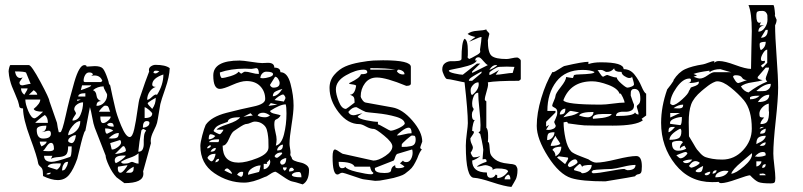

<svg xmlns="http://www.w3.org/2000/svg" viewBox="-20 -716 3172 758"><path d="M471 7 440 -16Q423 -34 410 -62Q397 -90 397 -102Q397 -103 354 -212Q349 -225 344 -253Q339 -281 335 -293L317 -200Q313 -198 306.5 -175Q300 -152 293.5 -123.5Q287 -95 285 -89Q270 -47 253 -26Q236 -5 208 -5Q183 -5 150 -21L149 -39Q148 -51 140.5 -57Q133 -63 131 -70Q127 -97 99 -172Q71 -247 71 -288Q64 -288 60.5 -290Q57 -292 56.5 -294.5Q56 -297 54.5 -304Q53 -311 51 -317Q47 -328 39 -346.5Q31 -365 27 -375Q23 -385 19 -401Q15 -417 14 -434Q14 -440 16.5 -449.5Q19 -459 21 -459H94Q104 -459 139.5 -393Q175 -327 175 -317L205 -231Q205 -229 208 -212L212 -194H218Q225 -194 239.5 -260Q254 -326 273.5 -392.5Q293 -459 313 -459Q322 -459 322 -453Q348 -455 354 -455Q378 -455 386.5 -445Q395 -435 406 -402Q408 -396 409 -392Q409 -385 415 -379Q416 -373 424 -336.5Q432 -300 434 -293Q440 -264 458.5 -219.5Q477 -175 492 -175Q503 -175 510 -206.5Q517 -238 522.5 -279Q528 -320 532 -330Q555 -399 569 -434Q568 -436 568 -440Q568 -449 576.5 -454.5Q585 -460 594 -460Q633 -460 650 -447Q649 -413 632.5 -366Q616 -319 613 -305Q611 -295 607 -269.5Q603 -244 600 -231Q598 -222 586.5 -199Q575 -176 575 -161Q575 -154 576 -151L545 -39Q546 -36 546 -30Q546 7 471 7ZM178 -34Q168 -34 162 -28H165L168 -27Q178 -27 181 -34ZM445 -52Q445 -34 456 -34Q462 -34 472.5 -47Q483 -60 483 -64L446 -58Q445 -53 445 -52ZM508 -58Q488 -48 477 -34Q479 -34 483 -34Q487 -34 488.5 -34Q490 -34 493 -34Q496 -34 497.5 -34.5Q499 -35 501 -36Q503 -37 503.5 -38Q504 -39 505.5 -41Q507 -43 507 -45.5Q507 -48 507.5 -51Q508 -54 508 -58ZM168 -58Q168 -57 205 -46Q220 -57 220 -71H205Q172 -71 168 -58ZM246 -77Q242 -77 238.5 -75Q235 -73 233 -70Q231 -67 229 -63Q227 -59 226.5 -55.5Q226 -52 225.5 -49Q225 -46 225 -44V-43Q230 -43 233.5 -45Q237 -47 239.5 -52Q242 -57 243.5 -59Q245 -61 247 -68.5Q249 -76 249 -77ZM433 -83Q433 -74 440 -70H434Q462 -83 477 -101Q476 -101 472 -102H468Q433 -102 433 -83ZM458 -77Q459 -70 471 -70Q484 -70 491 -73.5Q498 -77 501 -77Q504 -77 511.5 -73.5Q519 -70 527 -70V-111Q514 -100 492.5 -93Q471 -86 458 -77ZM154 -101Q154 -77 184 -77Q201 -77 255 -96Q263 -96 263 -138H249Q249 -112 240 -104.5Q231 -97 211.5 -96Q192 -95 181 -89L187 -101ZM468 -139 464 -138 434 -108Q440 -108 456 -111.5Q472 -115 477 -120Q477 -126 475 -130.5Q473 -135 471 -137.5Q469 -140 468 -139ZM181 -152Q173 -152 163.5 -137.5Q154 -123 150 -120Q154 -120 161 -119.5Q168 -119 172 -119Q193 -119 193 -129Q193 -152 181 -152ZM538 -200Q529 -151 527 -126L526 -117Q539 -117 543.5 -127Q548 -137 547.5 -150Q547 -163 548.5 -178Q550 -193 557 -200Q557 -201 552 -204Q547 -207 545 -207Q544 -207 541 -204.5Q538 -202 538 -200ZM415 -151 421 -126Q429 -124 443.5 -134Q458 -144 458 -154Q457 -163 453 -163ZM137 -157Q137 -149 144 -138Q164 -148 164 -157ZM249 -160Q249 -154 262 -151Q275 -151 280 -182H276Q269 -182 259 -175Q249 -168 249 -160ZM125 -204Q125 -169 150 -169Q181 -169 181 -188Q181 -200 172 -200Q167 -200 157.5 -197Q148 -194 138 -194Q163 -194 163 -220Q125 -220 125 -204ZM449 -191Q430 -191 409 -170Q410 -170 415 -169.5Q420 -169 421 -169Q436 -169 442.5 -173Q449 -177 449 -191ZM297 -238Q282 -238 265.5 -217.5Q249 -197 249 -182Q270 -187 283.5 -202Q297 -217 297 -238ZM395 -209Q395 -188 403 -188L427 -200Q419 -209 395 -209ZM403 -225Q405 -216 429 -216Q429 -231 417 -231Q409 -231 403 -225ZM559 -238Q544 -238 544 -212Q553 -212 561.5 -217Q570 -222 570 -231Q570 -238 559 -238ZM157 -262Q147 -256 133.5 -244.5Q120 -233 119 -231H169Q169 -253 157 -262ZM376 -256Q376 -230 387 -230Q395 -230 406 -239Q417 -248 417 -256ZM280 -268Q280 -266 273 -256.5Q266 -247 266 -240Q288 -240 298 -263.5Q308 -287 308 -312Q296 -312 284.5 -304Q273 -296 273 -284Q273 -282 276.5 -276.5Q280 -271 280 -268ZM80 -323Q80 -305 92 -277Q104 -249 116 -249Q124 -249 150 -275Q117 -275 113 -286Q139 -307 139 -323ZM551 -293V-250Q581 -250 581 -268Q579 -273 568.5 -282Q558 -291 551 -293ZM395 -299Q390 -299 380.5 -288.5Q371 -278 371 -275H415Q413 -278 411 -285.5Q409 -293 406 -296Q403 -299 395 -299ZM563 -308Q563 -304 581 -286Q595 -305 595 -330Q594 -330 578.5 -320.5Q563 -311 563 -308ZM379 -317Q361 -317 361 -298Q379 -298 391 -311Q403 -324 403 -342Q403 -345 396 -356.5Q389 -368 389 -375Q365 -375 347 -360Q359 -356 361 -339Q363 -322 379 -317ZM285 -323V-317L299 -323ZM595 -373Q580 -368 570.5 -353.5Q561 -339 561 -322Q568 -322 579 -332.5Q590 -343 596 -343L598 -342Q599 -342 600 -342Q625 -381 625 -422Q581 -407 581 -382Q581 -373 595 -373ZM317 -348Q289 -348 289 -335H317ZM63 -367Q63 -352 76 -342Q89 -362 89 -367ZM113 -360 94 -342H127Q127 -350 113 -360ZM304 -379 299 -360Q302 -361 313.5 -365Q325 -369 332.5 -372.5Q340 -376 340 -379ZM57 -389Q57 -379 69 -379Q71 -379 83.5 -382Q96 -385 101 -385L83 -429Q79 -434 39 -434Q44 -408 60 -408Q62 -408 70 -410Q68 -409 63 -401Q58 -393 57 -392ZM310 -397Q310 -392 317 -392H379L384 -397Q376 -418 353 -418Q344 -418 340 -416L347 -422Q345 -430 332 -430Q322 -430 316 -419.5Q310 -409 310 -397ZM609 -435Q601 -437 595 -437Q586 -437 586 -428Q592 -426 593 -426Q600 -426 609 -435Z M1068 -38Q1060 -38 1045.5 -28Q1031 -18 1027 -18Q977 5 944 5Q881 5 826 -32.5Q771 -70 771 -140Q771 -153 778.5 -181.5Q786 -210 792 -223Q814 -255 874 -270.5Q934 -286 980.5 -295.5Q1027 -305 1027 -325Q1027 -355 1007.5 -375.5Q988 -396 953 -396Q931 -396 896.5 -380.5Q862 -365 848 -365Q822 -365 822 -418Q822 -477 926 -477Q939 -477 971 -472Q1003 -467 1015 -467Q1018 -467 1026 -467.5Q1034 -468 1038 -468Q1063 -468 1063 -449Q1087 -449 1087 -431Q1115 -431 1127 -385Q1139 -339 1139 -299Q1139 -273 1131 -223Q1123 -173 1123 -148Q1123 -142 1125 -130.5Q1127 -119 1127 -113Q1127 -112 1126.5 -109Q1126 -106 1126 -104Q1131 -94 1132 -93Q1132 -86 1142.5 -81.5Q1153 -77 1166 -74.5Q1179 -72 1189.5 -64.5Q1200 -57 1200 -45Q1200 -2 1175 12Q1144 2 1132 0Q1122 -2 1096 -20Q1070 -38 1068 -38ZM916 -26Q929 -18 931 -18Q940 -18 940 -37L935 -38Q923 -38 916 -26ZM1132 -26Q1132 -16 1170 -16Q1170 -37 1160 -37Q1138 -37 1132 -26ZM1009 -63Q993 -63 976 -52.5Q959 -42 959 -26L1002 -37Q1004 -37 1009 -63ZM866 -43Q868 -42 875 -38.5Q882 -35 887.5 -32.5Q893 -30 896 -30Q896 -35 888.5 -43Q881 -51 877 -51Q870 -51 866 -43ZM1132 -54Q1121 -54 1121 -39Q1138 -39 1141 -46Q1136 -54 1132 -54ZM1097 -55Q1097 -46 1104 -42Q1112 -47 1112 -55ZM1021 -69V-48Q1031 -48 1039 -57.5Q1047 -67 1047 -78L1046 -82Q1046 -86 1046 -87L1033 -74L1035 -69ZM1086 -75Q1086 -72 1088.5 -69Q1091 -66 1093 -66Q1110 -66 1110 -92Q1104 -92 1095 -87Q1086 -82 1086 -75ZM845 -89Q832 -89 830 -75Q845 -77 845 -89ZM859 -141Q859 -74 922 -74Q951 -74 995.5 -91.5Q1040 -109 1040 -134V-138Q1040 -156 1039.5 -165.5Q1039 -175 1036.5 -190.5Q1034 -206 1028.5 -214.5Q1023 -223 1012 -229.5Q1001 -236 985 -236Q980 -236 970 -231.5Q960 -227 956 -227Q949 -227 940.5 -222.5Q932 -218 919.5 -209.5Q907 -201 904 -199Q895 -194 884 -167.5Q873 -141 859 -141ZM799 -93Q800 -90 803.5 -86.5Q807 -83 810 -81Q813 -79 814 -79Q821 -79 826 -91Q831 -103 831 -109Q806 -109 799 -93ZM1064 -100Q1066 -93 1074 -93Q1076 -93 1085 -100.5Q1094 -108 1094 -111Q1094 -114 1090 -114Q1072 -114 1064 -100ZM832 -132Q818 -132 811 -117Q832 -117 832 -132ZM1097 -145Q1089 -145 1081.5 -137.5Q1074 -130 1074 -122Q1087 -122 1092 -127Q1097 -132 1097 -145ZM811 -143Q808 -143 803 -139Q798 -135 798 -133L799 -130Q802 -130 807 -133Q812 -136 812 -138V-140Q811 -142 811 -143ZM1063 -223Q1063 -212 1067.5 -194Q1072 -176 1072 -165Q1072 -154 1069 -141Q1091 -146 1101 -185Q1111 -224 1111 -268Q1111 -294 1108 -304Q1086 -304 1046 -278Q1048 -270 1066 -266.5Q1084 -263 1088 -260Q1084 -254 1080 -250.5Q1076 -247 1073 -246Q1070 -245 1067.5 -243Q1065 -241 1064 -236.5Q1063 -232 1063 -223ZM842 -155Q845 -158 845 -165Q845 -166 840 -166Q811 -166 805 -155ZM811 -186Q804 -186 804 -166Q819 -166 830 -179Q820 -186 811 -186ZM823 -199Q825 -196 835 -191Q845 -186 848 -186Q850 -186 856 -193.5Q862 -201 862 -204H835Q840 -213 879.5 -226Q919 -239 928 -253H924Q881 -253 879 -235Q874 -233 865 -230Q856 -227 851 -225Q846 -223 840 -219.5Q834 -216 830 -211Q826 -206 823 -199ZM997 -260Q1008 -253 1027 -253Q1036 -253 1046 -260Q1031 -271 1019 -271Q1002 -271 997 -260ZM969 -269 941 -255 978 -260ZM1049 -309 1040 -298 1075 -303ZM1064 -321 1101 -315 1102 -318Q1104 -321 1105.5 -324.5Q1107 -328 1107 -329Q1107 -333 1103.5 -338Q1100 -343 1098 -343Q1092 -343 1080.5 -335.5Q1069 -328 1064 -321ZM1095 -365Q1093 -364 1088.5 -363Q1084 -362 1082 -361Q1080 -360 1076 -358.5Q1072 -357 1070 -356Q1068 -355 1065 -353Q1062 -351 1060.5 -348.5Q1059 -346 1058 -343Q1057 -340 1057 -336Q1076 -336 1095 -365ZM1046 -381Q1046 -378 1050 -374Q1054 -370 1059 -370Q1084 -370 1084 -388Q1084 -395 1078.5 -404Q1073 -413 1066 -413ZM848 -430Q848 -415 855 -408Q866 -408 890.5 -415.5Q915 -423 922 -433L932 -425Q933 -425 938.5 -429Q944 -433 947 -433Q958 -433 973.5 -428.5Q989 -424 1002 -424Q1002 -447 991 -447Q989 -447 982.5 -445.5Q976 -444 973 -444Q954 -445 947 -445Q891 -445 848 -430ZM1031 -433Q1022 -433 1015 -425.5Q1008 -418 1008 -408Q1009 -408 1013 -407.5Q1017 -407 1018 -407Q1028 -407 1043 -411.5Q1058 -416 1058 -423Q1058 -433 1031 -433Z M1461 -2 1416 -8Q1411 -8 1374 -21Q1337 -34 1331 -34Q1326 -34 1321 -30.5Q1316 -27 1312 -27Q1293 -27 1293 -97Q1293 -126 1303 -126Q1310 -124 1321 -116Q1332 -108 1337 -108L1454 -82Q1474 -82 1501.5 -100.5Q1529 -119 1529 -138Q1529 -154 1496.5 -180.5Q1464 -207 1456 -207Q1442 -207 1425 -216.5Q1408 -226 1399 -226Q1353 -226 1317 -272.5Q1281 -319 1281 -369Q1281 -399 1300 -421Q1319 -443 1343 -453.5Q1367 -464 1401 -470Q1435 -476 1454 -477Q1473 -478 1492 -478Q1602 -478 1602 -452V-386Q1602 -377 1584 -377Q1504 -410 1468 -410Q1438 -410 1421 -387.5Q1404 -365 1404 -335Q1404 -331 1410.5 -321.5Q1417 -312 1424 -311L1529 -292Q1569 -285 1608 -240Q1647 -195 1647 -157Q1647 -156 1643 -146Q1639 -136 1639 -132Q1639 -131 1641.5 -128.5Q1644 -126 1646 -126Q1638 -120 1627 -90Q1620 -75 1613 -63.5Q1606 -52 1595.5 -43.5Q1585 -35 1578.5 -30Q1572 -25 1556 -20Q1540 -15 1534 -13.5Q1528 -12 1507 -8Q1486 -4 1479 -3ZM1343 -58Q1348 -47 1388 -37.5Q1428 -28 1445 -28Q1454 -28 1454 -34Q1445 -38 1441 -58H1380Q1372 -77 1317 -77Q1317 -52 1330 -52Q1341 -52 1343 -58ZM1460 -49Q1460 -33 1498 -33Q1512 -33 1518 -36Q1524 -39 1524 -43.5Q1524 -48 1527.5 -54Q1531 -60 1540 -64Q1540 -56 1542.5 -54Q1545 -52 1552 -52Q1570 -52 1577 -58Q1574 -62 1559 -71L1571 -82Q1574 -76 1584 -76Q1596 -76 1602.5 -88Q1609 -100 1609 -113Q1609 -122 1607 -126L1547 -108Q1542 -103 1539.5 -94Q1537 -85 1534 -82L1460 -53ZM1607 -181H1606Q1603 -181 1584.5 -165Q1566 -149 1566 -145V-136Q1579 -136 1585 -136.5Q1591 -137 1601.5 -139Q1612 -141 1616.5 -147.5Q1621 -154 1621 -164Q1621 -178 1616 -180Q1612 -181 1607 -181ZM1593 -212Q1583 -212 1566 -199Q1549 -186 1547 -181Q1558 -181 1575 -185.5Q1592 -190 1605 -190Q1605 -212 1593 -212ZM1472 -225Q1478 -224 1498.5 -212Q1519 -200 1522 -200Q1532 -200 1552 -209Q1572 -218 1578 -227Q1578 -245 1543.5 -255Q1509 -265 1467.5 -269Q1426 -273 1424 -274Q1419 -276 1410 -280.5Q1401 -285 1394.5 -289Q1388 -293 1386 -293Q1370 -293 1355 -274Q1361 -261 1376 -261Q1382 -261 1392.5 -264.5Q1403 -268 1411 -268Q1396 -262 1392 -255Q1397 -247 1427 -241Q1457 -235 1472 -235ZM1306 -363Q1306 -344 1317.5 -315Q1329 -286 1346 -286Q1348 -286 1380 -311Q1380 -327 1376.5 -332.5Q1373 -338 1361 -342Q1381 -342 1386 -378Q1383 -381 1376 -382Q1369 -383 1363.5 -384Q1358 -385 1358 -387Q1358 -388 1368.5 -393Q1379 -398 1390.5 -406Q1402 -414 1405 -423Q1430 -423 1430 -431Q1430 -441 1416 -441Q1385 -441 1345.5 -418.5Q1306 -396 1306 -363ZM1547 -434Q1556 -422 1571 -422L1577 -423Q1577 -431 1569 -436Q1561 -441 1552 -441Q1551 -441 1549 -438Q1547 -435 1547 -434ZM1442 -447V-441H1540Q1511 -447 1442 -447Z M1852 -14Q1819 -14 1819 -141Q1819 -160 1823 -190Q1827 -220 1827 -230Q1827 -278 1814 -391Q1806 -392 1779.5 -398Q1753 -404 1745 -404Q1740 -404 1733 -418.5Q1726 -433 1726 -442Q1726 -459 1737.5 -467Q1749 -475 1763 -474.5Q1777 -474 1789 -475.5Q1801 -477 1802 -483Q1802 -551 1814 -563Q1827 -558 1827 -516Q1827 -508 1827 -498L1826 -489L1832 -483L1843 -488Q1855 -494 1865.5 -500.5Q1876 -507 1876 -512Q1876 -513 1875.5 -516Q1875 -519 1875 -521V-520Q1881 -557 1881 -570H1879Q1875 -570 1854 -560.5Q1833 -551 1832 -551Q1837 -556 1857 -570Q1837 -574 1826 -582Q1839 -593 1864.5 -594.5Q1890 -596 1900 -600Q1900 -596 1906 -590.5Q1912 -585 1912 -582Q1912 -581 1909 -570Q1906 -559 1906 -557Q1906 -508 1921 -495.5Q1936 -483 1980 -483Q1987 -483 2000 -486Q2013 -489 2022 -489Q2025 -489 2030.5 -484.5Q2036 -480 2036 -477V-403L2029 -397Q1939 -397 1906 -391Q1906 -390 1906.5 -387.5Q1907 -385 1907 -384Q1907 -374 1900.5 -353Q1894 -332 1894 -323Q1894 -321 1896.5 -318.5Q1899 -316 1900 -316V-212Q1907 -205 1907 -181Q1907 -176 1907 -170Q1907 -164 1906.5 -160.5Q1906 -157 1906 -156Q1911 -155 1912 -142.5Q1913 -130 1914.5 -115.5Q1916 -101 1934 -87Q1952 -73 1986 -70L1993 -69Q2001 -68 2003 -68Q2005 -68 2010.5 -66Q2016 -64 2017.5 -61.5Q2019 -59 2021 -55Q2023 -51 2023 -45Q2023 -32 2021 -23Q2019 -14 2017 -9.5Q2015 -5 2009 5Q2003 15 1999 22Q1973 20 1923 3.5Q1873 -13 1852 -14ZM1986 -27Q1972 -19 1972 -8H1995Q1995 -24 1986 -27ZM1902 -35Q1902 -14 1917 -14Q1931 -14 1937 -27Q1938 -27 1940 -25.5Q1942 -24 1943 -24V-13Q1967 -13 1986 -39Q1984 -51 1943 -51Q1933 -51 1924 -45Q1925 -46 1925 -49Q1925 -55 1914 -59.5Q1903 -64 1897 -64Q1891 -64 1880.5 -61Q1870 -58 1863 -58Q1864 -61 1873.5 -66Q1883 -71 1891 -74L1900 -77L1901 -79Q1901 -88 1894 -88Q1893 -88 1890 -87.5Q1887 -87 1885 -87Q1885 -90 1886.5 -106.5Q1888 -123 1888 -125Q1887 -137 1882 -161Q1877 -185 1876 -187L1869 -193L1876 -199Q1876 -200 1876.5 -209Q1877 -218 1877 -222Q1877 -244 1872.5 -285.5Q1868 -327 1868 -350Q1856 -350 1850 -335.5Q1844 -321 1844 -307Q1844 -295 1847 -291Q1850 -287 1850 -286Q1850 -282 1846.5 -277Q1843 -272 1843 -263Q1843 -242 1853 -242Q1855 -242 1857 -243Q1852 -243 1848 -227.5Q1844 -212 1844 -199Q1851 -199 1851 -194Q1851 -190 1844 -180.5Q1837 -171 1837 -170Q1837 -158 1842 -148Q1847 -138 1847 -134Q1847 -126 1838 -113Q1845 -95 1850 -95Q1868 -95 1876 -101Q1872 -95 1860.5 -89Q1849 -83 1844 -82Q1844 -35 1902 -35ZM1838 -361Q1838 -342 1844 -341Q1870 -361 1870 -384L1869 -391Q1857 -391 1847.5 -380.5Q1838 -370 1838 -361ZM1881 -434Q1876 -431 1861.5 -423Q1847 -415 1839 -409Q1831 -403 1831 -397H1844L1881 -428ZM1752 -437Q1752 -431 1774.5 -426Q1797 -421 1807 -421L1863 -465H1876L1844 -434V-428L1906 -459Q1899 -462 1887.5 -476Q1876 -490 1870 -490Q1856 -490 1856 -477H1863Q1855 -464 1827 -456Q1799 -448 1775.5 -444Q1752 -440 1752 -437ZM1981 -453 1950 -452Q1942 -451 1927 -441.5Q1912 -432 1912 -428V-420Q1917 -420 1932.5 -429Q1948 -438 1950 -440L1937 -421Q1949 -421 1971 -424.5Q1993 -428 2004 -428L2011 -452Q2008 -452 1995.5 -452.5Q1983 -453 1981 -453ZM1937 -459Q1923 -459 1912 -440Q1917 -441 1928.5 -447.5Q1940 -454 1943 -459Z M2099 -219Q2099 -269 2117 -329Q2135 -389 2161 -432Q2162 -431 2163 -431Q2169 -431 2187.5 -443.5Q2206 -456 2211 -456Q2280 -472 2303 -472V-463Q2323 -470 2352 -470Q2442 -470 2442 -443Q2468 -443 2485 -421.5Q2502 -400 2512.5 -375Q2523 -350 2531 -346V-260L2513 -247L2518 -241Q2491 -220 2400 -220Q2304 -220 2287.5 -221Q2271 -222 2222 -229Q2221 -235 2216 -235Q2215 -235 2211 -234Q2207 -233 2205 -233Q2205 -204 2212.5 -169Q2220 -134 2235 -118Q2243 -110 2272 -99Q2301 -88 2303 -87Q2321 -74 2334 -74Q2360 -74 2413.5 -87Q2467 -100 2492 -100Q2514 -100 2514 -59Q2514 -39 2510.5 -34Q2507 -29 2499.5 -28Q2492 -27 2487 -20Q2481 -18 2370 0Q2276 0 2235 -13Q2188 -28 2143.5 -98Q2099 -168 2099 -219ZM2247 -44Q2269 -38 2272 -37Q2277 -32 2278 -32Q2293 -32 2304.5 -41.5Q2316 -51 2316 -65Q2278 -65 2278 -56Q2278 -59 2274.5 -64Q2271 -69 2269 -69Q2267 -69 2256.5 -59.5Q2246 -50 2246 -47Q2247 -45 2247 -44ZM2315 -37Q2320 -32 2321 -32Q2341 -32 2386 -40.5Q2431 -49 2445 -49L2451 -46L2457 -44Q2489 -44 2489 -65Q2470 -65 2439.5 -57.5Q2409 -50 2395 -49Q2385 -49 2367 -48Q2349 -47 2335 -46L2321 -44ZM2222 -62Q2222 -61 2225 -58.5Q2228 -56 2229 -56Q2238 -58 2249 -65Q2260 -72 2260 -75Q2260 -79 2258 -82Q2256 -85 2254 -86Q2252 -87 2251 -87Q2242 -87 2232 -78.5Q2222 -70 2222 -62ZM2179 -94 2211 -68Q2223 -86 2223 -91L2222 -94L2186 -99ZM2161 -124Q2173 -115 2173 -99Q2196 -111 2196 -137Q2167 -137 2161 -124ZM2173 -180Q2154 -150 2154 -140Q2183 -140 2192 -148Q2189 -155 2182 -164.5Q2175 -174 2173 -180ZM2169 -194Q2150 -194 2145 -188.5Q2140 -183 2140 -163Q2152 -163 2160.5 -172.5Q2169 -182 2169 -194ZM2148 -223 2136 -204Q2137 -204 2141 -203.5Q2145 -203 2146 -203Q2155 -203 2164.5 -207.5Q2174 -212 2174 -220Q2174 -221 2171 -226.5Q2168 -232 2168 -235Q2170 -240 2173.5 -247.5Q2177 -255 2178.5 -260.5Q2180 -266 2180 -274Q2180 -286 2170 -290.5Q2160 -295 2160 -299Q2160 -303 2166.5 -317.5Q2173 -332 2173 -337Q2173 -346 2194 -372.5Q2215 -399 2215 -412Q2217 -412 2227 -410Q2237 -408 2240 -408Q2243 -408 2244 -413.5Q2245 -419 2247 -420Q2252 -422 2272 -422.5Q2292 -423 2309.5 -425Q2327 -427 2327 -432Q2310 -440 2280 -440Q2212 -440 2176.5 -394Q2141 -348 2141 -278H2173V-272L2136 -235V-216ZM2367 -266H2361Q2320 -266 2320 -250L2321 -249Q2321 -248 2321 -247L2334 -248Q2347 -249 2358.5 -250.5Q2370 -252 2381.5 -256Q2393 -260 2395 -266ZM2231 -278Q2229 -278 2218.5 -268Q2208 -258 2204 -253Q2212 -255 2222 -257Q2232 -259 2237 -260Q2242 -261 2249.5 -264Q2257 -267 2266 -272Q2264 -273 2235 -278ZM2266 -260Q2286 -253 2301 -253Q2310 -253 2316.5 -259Q2323 -265 2323 -274Q2273 -274 2266 -260ZM2483 -299Q2483 -285 2472 -279.5Q2461 -274 2447.5 -275Q2434 -276 2423 -272.5Q2412 -269 2412 -258Q2482 -258 2487 -272Q2492 -264 2501 -264Q2501 -272 2497.5 -282Q2494 -292 2494 -296Q2494 -299 2501 -304.5Q2508 -310 2508 -326Q2508 -365 2485 -365Q2478 -365 2474.5 -361.5Q2471 -358 2470.5 -353.5Q2470 -349 2470 -339Q2481 -306 2483 -303ZM2212 -287Q2203 -287 2196.5 -280Q2190 -273 2190 -264Q2203 -264 2207.5 -269Q2212 -274 2212 -287ZM2204 -320Q2213 -303 2352 -303Q2370 -303 2399.5 -307Q2429 -311 2446 -311Q2446 -316 2439 -331.5Q2432 -347 2428 -347L2426 -346Q2419 -367 2381.5 -381Q2344 -395 2318 -395Q2232 -395 2204 -320ZM2415 -410Q2415 -402 2433 -386Q2451 -370 2457 -370Q2463 -370 2473 -374Q2483 -378 2483 -383Q2483 -388 2479 -401L2475 -414Q2475 -408 2463 -408Q2455 -409 2444.5 -416Q2434 -423 2434 -432Q2405 -432 2405 -446Q2404 -446 2401 -442.5Q2398 -439 2391.5 -435.5Q2385 -432 2375 -432Q2371 -432 2365 -436Q2359 -440 2352 -440Q2351 -440 2345.5 -439.5Q2340 -439 2339 -439Q2341 -438 2348.5 -426Q2356 -414 2361 -413Q2362 -413 2368 -416.5Q2374 -420 2378 -420Q2379 -420 2392 -415Q2405 -410 2415 -410Z M2817 2Q2809 3 2791 3Q2702 3 2646 -67Q2590 -137 2590 -231Q2590 -295 2614 -363Q2617 -366 2628 -381Q2639 -396 2639 -397V-400Q2659 -431 2685 -443Q2711 -455 2756 -462Q2762 -463 2777.5 -469Q2793 -475 2800 -475V-468Q2806 -475 2819 -475Q2841 -475 2882.5 -459.5Q2924 -444 2945 -444Q2945 -465 2946.5 -528Q2948 -591 2948 -593Q2948 -665 2935 -696H3033Q3037 -696 3040 -659Q3039 -658 3039 -656Q3039 -653 3042.5 -646Q3046 -639 3046 -638Q3046 -628 3040 -616Q3040 -574 3046 -492Q3052 -410 3052 -370Q3052 -326 3042.5 -239.5Q3033 -153 3033 -110Q3033 -94 3037 -61.5Q3041 -29 3041 -13Q3041 0 3038 4Q3035 8 3022 8Q2988 8 2975 3Q2962 -2 2941 -24Q2932 -24 2889 -8.5Q2846 7 2827 7Q2820 7 2817 2ZM2842 -42Q2830 -42 2817 -35Q2804 -28 2804 -16Q2845 -16 2856 -41Q2855 -41 2849 -41.5Q2843 -42 2842 -42ZM2762 -30Q2762 -24 2769 -24Q2775 -24 2779.5 -28Q2784 -32 2784 -38Q2775 -38 2762 -30ZM2979 -30V-24H3003Q3001 -31 2990 -31L2985 -30Q2981 -30 2979 -30ZM2809 -44Q2794 -44 2793 -30Q2809 -32 2809 -44ZM2948 -111Q2945 -108 2908 -77Q2871 -46 2867 -30Q2886 -32 2917.5 -59.5Q2949 -87 2949 -107Q2949 -108 2949 -109ZM2726 -41Q2727 -36 2739 -36Q2748 -36 2751 -41.5Q2754 -47 2756 -61Q2729 -48 2726 -41ZM2700 -61Q2705 -54 2711 -54H2710L2717 -56Q2723 -58 2731 -62.5Q2739 -67 2743 -73Q2735 -80 2725 -80Q2714 -80 2703 -65Q2701 -62 2700 -61ZM3003 -68Q2989 -68 2989 -53Q3003 -53 3003 -68ZM2966 -79V-59Q2973 -59 2979.5 -65.5Q2986 -72 2986 -79ZM2676 -79Q2679 -72 2689 -72Q2704 -72 2713 -86H2708Q2691 -86 2676 -79ZM2700 -178Q2706 -169 2716.5 -150.5Q2727 -132 2731.5 -126Q2736 -120 2746 -109.5Q2756 -99 2766 -95.5Q2776 -92 2792.5 -89Q2809 -86 2831 -86Q2879 -86 2913.5 -123Q2948 -160 2948 -208Q2948 -282 2917 -320Q2895 -346 2864.5 -370.5Q2834 -395 2812 -395Q2805 -395 2794.5 -389.5Q2784 -384 2775.5 -377.5Q2767 -371 2759 -364.5Q2751 -358 2750 -357Q2718 -330 2708.5 -303.5Q2699 -277 2699 -233Q2699 -226 2699.5 -207.5Q2700 -189 2700 -178ZM2650 -103Q2662 -91 2666 -91Q2674 -91 2682.5 -97.5Q2691 -104 2694 -111Q2691 -116 2686 -116Q2682 -116 2667.5 -110Q2653 -104 2650 -103ZM2991 -116Q2976 -116 2960 -98H2965Q2971 -97 2972 -97Q2991 -97 3003 -103Q3003 -111 3000.5 -113.5Q2998 -116 2991 -116ZM2633 -150Q2633 -121 2657 -121Q2675 -121 2689 -129L2682 -141Q2667 -135 2665 -129L2664 -132Q2664 -142 2676 -154Q2674 -160 2663 -160Q2633 -160 2633 -150ZM3003 -154Q2992 -154 2979 -141Q2986 -140 2987 -140Q3003 -140 3003 -154ZM3003 -180Q2984 -180 2975 -173.5Q2966 -167 2966 -147L2975 -152Q2984 -156 2988.5 -159Q2993 -162 2998 -168Q3003 -174 3003 -180ZM2665 -208Q2623 -186 2623 -164Q2647 -164 2658.5 -170Q2670 -176 2670 -197Q2670 -207 2665 -208ZM3003 -208Q2981 -202 2981 -188Q2993 -188 2998 -191.5Q3003 -195 3003 -208ZM2636 -215Q2625 -215 2622 -210.5Q2619 -206 2619 -194Q2627 -194 2645 -215ZM2991 -215Q2981 -215 2979 -208Q2983 -208 2997 -215ZM2625 -230 2626 -227 2665 -222Q2672 -222 2672 -254Q2658 -254 2641.5 -247.5Q2625 -241 2625 -230ZM2997 -252Q2982 -237 2982 -226Q3004 -226 3010 -238Q3016 -250 3016 -273L3015 -280Q3015 -286 3015 -294Q3015 -302 3015 -307Q3001 -304 2989.5 -292Q2978 -280 2978 -267Q2978 -257 2981 -254.5Q2984 -252 2997 -252ZM2626 -270V-252L2665 -270ZM2677 -303Q2658 -303 2639 -289Q2641 -289 2647 -288.5Q2653 -288 2654 -288Q2661 -288 2663.5 -288Q2666 -288 2670 -289.5Q2674 -291 2675.5 -294Q2677 -297 2677 -303ZM2626 -307Q2626 -306 2630 -303.5Q2634 -301 2636 -301Q2648 -301 2673 -323.5Q2698 -346 2700 -357Q2701 -358 2704 -363.5Q2707 -369 2707 -370Q2710 -372 2718.5 -374.5Q2727 -377 2733 -381Q2739 -385 2739 -391Q2739 -392 2739 -392L2738 -394Q2723 -388 2694 -388Q2708 -388 2708 -400Q2708 -406 2702 -406Q2676 -406 2651 -370.5Q2626 -335 2626 -307ZM3017 -342Q2991 -342 2972 -313Q3017 -313 3017 -342ZM2972 -338Q2947 -338 2941 -332V-324Q2965 -324 2979 -338ZM2905 -375Q2917 -355 2935 -351Q2972 -379 3009 -394Q3003 -400 3003 -406Q3003 -410 3009.5 -426Q3016 -442 3016 -449H3003L2972 -413Q2971 -410 2971 -409Q2971 -406 2978 -403Q2985 -400 2991 -400Q2980 -395 2950 -391Q2920 -387 2905 -375ZM3023 -385Q2997 -385 2966 -357L2972 -356Q2978 -356 2979 -356Q2993 -356 3000.5 -357Q3008 -358 3015.5 -365Q3023 -372 3023 -385ZM2874 -413Q2876 -408 2882.5 -398Q2889 -388 2895 -388Q2897 -388 2929 -400Q2915 -400 2909.5 -409.5Q2904 -419 2885 -419Q2875 -419 2874 -413ZM2718 -413Q2735 -406 2743 -406Q2756 -406 2773.5 -418.5Q2791 -431 2800 -431H2867Q2864 -431 2846 -436.5Q2828 -442 2824 -443Q2797 -443 2781 -431V-437Q2735 -431 2718 -424L2732 -418ZM2984 -456 2991 -449 3009 -468V-520Q3001 -520 2992.5 -506Q2984 -492 2984 -483Q2984 -475 2991 -475Q2993 -475 2996 -475.5Q2999 -476 3000 -476Q3000 -469 2998 -467Q2996 -465 2992 -463Q2988 -461 2984 -456ZM2979 -542Q2979 -523 2984 -518Q3003 -529 3003 -551Q2979 -551 2979 -542ZM3003 -598 2984 -567Q3011 -567 3011 -598ZM2997 -616Q2974 -611 2974 -591Q2989 -591 2999.5 -606.5Q3010 -622 3010 -638Q3010 -651 3009.5 -656Q3009 -661 3004 -667Q2999 -673 2989 -673Q2981 -673 2977.5 -672.5Q2974 -672 2971 -670.5Q2968 -669 2967 -665Q2966 -661 2966 -653Q2966 -626 2978 -626L2984 -628L2979 -616Z"/></svg>

Font: CabinSketch
Style: Regular
Weight: 400
Designer: Pablo Impallari
Foundry: Pablo Impallari. www.impallari.com Igino Marini. www.ikern.com
Version: Version 1.002